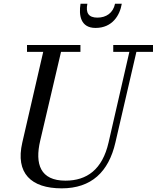

<svg xmlns="http://www.w3.org/2000/svg" viewBox="-20 -990 836 1024"><path d="M446 -970H409.5C399.5 -909 409.5 -841 489.5 -841C579.5 -841 619.5 -909 629.5 -970H593.5C583.5 -921 546.5 -896 499.5 -896C452.5 -896 436 -921 446 -970ZM124 -750V-713.5H210.5L99 -230C61 -66 146 14.5 309 14.5C467 14.5 559.5 -73 595.5 -230L707.5 -713.5H796V-750H584V-713.5H670L559 -230C526 -86 443.5 -26.5 329 -26.5C195 -26.5 165 -115 194.5 -240L305.5 -713.5H409V-750Z"/></svg>

Font: Bodoni* 06pt
Style: Italic
Weight: 400
Italic angle: -13°
Version: Version 2.3